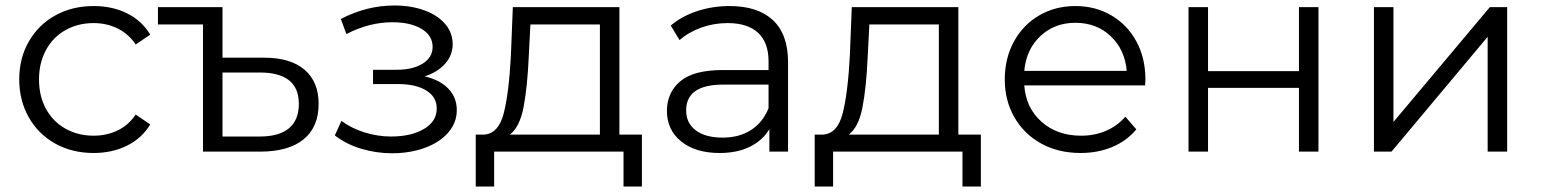

<svg xmlns="http://www.w3.org/2000/svg" viewBox="-20 -552 5609 699"><path d="M50 -263Q50 -340 85 -401Q120 -462 181.5 -496Q243 -530 321 -530Q389 -530 442.5 -503.5Q496 -477 527 -426L474 -390Q448 -429 408 -448.5Q368 -468 321 -468Q264 -468 218.5 -442.5Q173 -417 147.5 -370Q122 -323 122 -263Q122 -202 147.5 -155.5Q173 -109 218.5 -83.5Q264 -58 321 -58Q368 -58 408 -77Q448 -96 474 -135L527 -99Q496 -48 442 -21.5Q388 5 321 5Q243 5 181.5 -29Q120 -63 85 -124.5Q50 -186 50 -263Z M1140 -174Q1140 -89 1085 -44.5Q1030 0 927 0H719V-463H555V-526H790V-342H941Q1038 -342 1089 -298Q1140 -254 1140 -174ZM1068 -174Q1068 -288 926 -288H790V-55H926Q996 -55 1032 -85Q1068 -115 1068 -174Z M1643 -151Q1643 -105 1611.5 -69Q1580 -33 1526 -13.5Q1472 6 1407 6Q1350 6 1295 -10.5Q1240 -27 1199 -59L1223 -112Q1259 -85 1307 -70Q1355 -55 1404 -55Q1477 -55 1523.5 -82.5Q1570 -110 1570 -157Q1570 -199 1532 -222.5Q1494 -246 1428 -246H1338V-298H1424Q1483 -298 1519 -320.5Q1555 -343 1555 -381Q1555 -423 1514.5 -447Q1474 -471 1409 -471Q1324 -471 1241 -428L1221 -483Q1315 -532 1416 -532Q1476 -532 1524.5 -514.5Q1573 -497 1600.5 -465Q1628 -433 1628 -391Q1628 -351 1600.5 -320Q1573 -289 1526 -274Q1582 -261 1612.5 -229Q1643 -197 1643 -151Z M2317 -62V127H2250V0H1779V127H1712V-62H1742Q1795 -65 1814 -140Q1833 -215 1840 -350L1847 -526H2235V-62ZM1836 -62H2164V-463H1911L1905 -346Q1900 -234 1886 -161.5Q1872 -89 1836 -62Z M2849 -326V0H2781V-82Q2757 -41 2710.5 -18Q2664 5 2600 5Q2512 5 2460 -37Q2408 -79 2408 -148Q2408 -215 2456.5 -256Q2505 -297 2611 -297H2778V-329Q2778 -397 2740 -432.5Q2702 -468 2629 -468Q2579 -468 2533 -451.5Q2487 -435 2454 -406L2422 -459Q2462 -493 2518 -511.5Q2574 -530 2636 -530Q2739 -530 2794 -478.5Q2849 -427 2849 -326ZM2778 -158V-244H2613Q2478 -244 2478 -150Q2478 -104 2513 -77.5Q2548 -51 2611 -51Q2671 -51 2714 -78.5Q2757 -106 2778 -158Z M3551 -62V127H3484V0H3013V127H2946V-62H2976Q3029 -65 3048 -140Q3067 -215 3074 -350L3081 -526H3469V-62ZM3070 -62H3398V-463H3145L3139 -346Q3134 -234 3120 -161.5Q3106 -89 3070 -62Z M4149 -241H3709Q3715 -159 3772 -108.5Q3829 -58 3916 -58Q3965 -58 4006 -75.5Q4047 -93 4077 -127L4117 -81Q4082 -39 4029.5 -17Q3977 5 3914 5Q3833 5 3770.5 -29.5Q3708 -64 3673 -125Q3638 -186 3638 -263Q3638 -340 3671.5 -401Q3705 -462 3763.5 -496Q3822 -530 3895 -530Q3968 -530 4026 -496Q4084 -462 4117 -401.5Q4150 -341 4150 -263ZM3709 -294H4082Q4075 -372 4023.5 -420.5Q3972 -469 3895 -469Q3819 -469 3767.5 -420.5Q3716 -372 3709 -294Z M4307 -526H4378V-293H4709V-526H4780V0H4709V-232H4378V0H4307Z M4982 -526H5053V-108L5404 -526H5467V0H5396V-418L5046 0H4982Z"/></svg>

Font: Montserrat-Regular
Style: Regular
Weight: 400
Version: Version 7.200